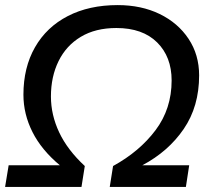

<svg xmlns="http://www.w3.org/2000/svg" viewBox="-22 -734 838 754"><path d="M-2 0 12 -85H213Q141 -145 105.5 -215.5Q70 -286 70 -362Q70 -469 115.5 -548.5Q161 -628 244.5 -671Q328 -714 440 -714Q533 -714 605 -679Q677 -644 718.5 -581.5Q760 -519 760 -438Q760 -316 699.5 -227.5Q639 -139 537 -85H721L708 0H409L422 -82Q526 -139 589 -223Q652 -307 652 -418Q652 -511 595 -567.5Q538 -624 435 -624Q353 -624 295.5 -589.5Q238 -555 208 -494Q178 -433 178 -355Q178 -283 210.5 -214Q243 -145 311 -82L298 0Z"/></svg>

Font: Mulish SemiBold
Style: Italic
Weight: 600
Italic angle: -9°
Designer: Vernon Adams
Foundry: Vernon Adams
Version: Version 3.603; ttfautohint (v1.8.3)